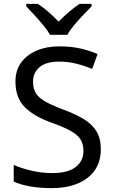

<svg xmlns="http://www.w3.org/2000/svg" viewBox="-20 -964 589 994"><path d="M502 -191Q502 -96 433 -43Q364 10 247 10Q187 10 136 1Q85 -8 51 -24V-110Q87 -94 140.5 -81Q194 -68 251 -68Q331 -68 371.5 -99Q412 -130 412 -183Q412 -218 397 -242Q382 -266 345.5 -286.5Q309 -307 244 -330Q153 -363 106.5 -411Q60 -459 60 -542Q60 -599 89 -639.5Q118 -680 169.5 -702Q221 -724 288 -724Q347 -724 396 -713Q445 -702 485 -684L457 -607Q420 -623 376.5 -634Q333 -645 286 -645Q219 -645 185 -616.5Q151 -588 151 -541Q151 -505 166 -481Q181 -457 215 -438Q249 -419 307 -397Q370 -374 413.5 -347.5Q457 -321 479.5 -284Q502 -247 502 -191ZM239 -784Q226 -807 204 -833.5Q182 -860 158 -886Q134 -912 116 -931V-944H176Q202 -927 230 -903Q258 -879 283 -852Q310 -879 338 -903Q366 -927 392 -944H454V-931Q435 -912 410.5 -886Q386 -860 363.5 -833.5Q341 -807 329 -784Z"/></svg>

Font: Noto Sans Elymaic
Style: Regular
Weight: 400
Designer: Morgane Pierson
Foundry: Google LLC
Version: Version 1.002; ttfautohint (v1.8.4.7-5d5b)